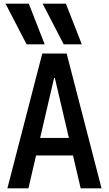

<svg xmlns="http://www.w3.org/2000/svg" viewBox="-20 -1020 590 1040"><path d="M124 -780 10 -1000H136L222 -780ZM325 -780 211 -1000H337L423 -780ZM20 0 209 -730H341L530 0H417L277 -598H273L134 0ZM126 -178V-273H424V-178Z"/></svg>

Font: M PLUS Code Latin SemiExpanded Medium
Style: Regular
Weight: 500
Width: 6
Designer: Coji Morishita
Foundry: UNDERFOREST DESIGN
Version: Version 1.002; ttfautohint (v1.8.3)